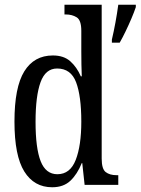

<svg xmlns="http://www.w3.org/2000/svg" viewBox="-20 -780 593 810"><path d="M200 10Q124 10 82.5 -56.5Q41 -123 41 -267Q41 -412 82.5 -479Q124 -546 203 -546Q249 -546 276.5 -521.5Q304 -497 321 -458H325Q324 -481 323.5 -508Q323 -535 323 -563V-650Q323 -695 303.5 -707Q284 -719 258 -719H252V-760H409V-111Q409 -67 426 -54Q443 -41 471 -41H479V0H337L327 -92H325Q306 -45 277 -17.5Q248 10 200 10ZM222 -45Q276 -45 299.5 -105.5Q323 -166 323 -267Q323 -375 301 -433Q279 -491 221 -491Q172 -491 151 -433Q130 -375 130 -266Q130 -155 151.5 -100Q173 -45 222 -45ZM452 -613Q460 -647 467 -685Q474 -723 479 -760H553V-750Q546 -729 534.5 -702Q523 -675 510 -648Q497 -621 485 -600H452Z"/></svg>

Font: Noto Serif Hebrew ExtraCondensed
Style: Regular
Weight: 400
Width: 2
Designer: Monotype Design Team
Foundry: Monotype Imaging Inc.
Version: Version 2.004; ttfautohint (v1.8.4.7-5d5b)